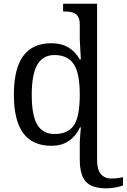

<svg xmlns="http://www.w3.org/2000/svg" viewBox="-20 -780 686 1040"><path d="M505.9 87.9Q505.9 139.2 526.6 163.1Q547.4 187 582 187Q600.1 187 615.2 185.1Q630.4 183.1 646 180.2V224.1Q631.8 231 604.7 235.6Q577.6 240.2 557.1 240.2Q477.1 240.2 444.6 203.6Q412.1 167 412.1 85V0Q412.1 -22.5 414.3 -44.9Q416.5 -67.4 418 -89.8H413.1Q388.7 -39.6 350.3 -14.9Q312 9.8 258.8 9.8Q156.7 9.8 106 -58.6Q55.2 -127 55.2 -267.1Q55.2 -407.7 105.7 -476.8Q156.2 -545.9 258.8 -545.9Q310.5 -545.9 348.4 -524.4Q386.2 -502.9 412.1 -458H418Q418 -467.8 415 -510.7Q412.1 -553.7 412.1 -567.9V-649.9Q412.1 -683.1 394.8 -700.4Q377.4 -717.8 330.1 -717.8H321.8V-759.8H505.9ZM412.1 -267.1Q412.1 -384.3 379.2 -433.1Q346.2 -481.9 274.9 -481.9Q212.4 -481.9 182.1 -429.4Q151.9 -377 151.9 -266.1Q151.9 -154.8 181.9 -104.5Q211.9 -54.2 275.9 -54.2Q348.6 -54.2 380.4 -101.6Q412.1 -148.9 412.1 -267.1Z"/></svg>

Font: Droid Serif
Style: Regular
Weight: 400
Designer: Monotype Design team
Foundry: Monotype Imaging Inc.
Version: Version 1.03